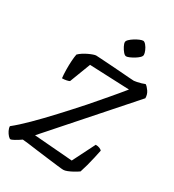

<svg xmlns="http://www.w3.org/2000/svg" viewBox="-224 -1064 1079 1189"><g transform="rotate(30 315.0 -470.0)"><path d="M39 0Q32 0 21.5 -11.5Q11 -23 3 -39Q-5 -55 -5 -69Q38 -103 94 -158.5Q150 -214 213.5 -282.5Q277 -351 342 -424Q387 -476 434.5 -531.5Q482 -587 520 -634L235 -646L178 -497Q171 -493 156.5 -490Q142 -487 126 -487Q123 -513 122.5 -546Q122 -579 124 -609.5Q126 -640 130 -659Q141 -670 156.5 -680Q172 -690 189 -698Q206 -706 219.5 -710.5Q233 -715 239 -715Q246 -715 275 -713Q304 -711 343.5 -708.5Q383 -706 421 -703Q459 -700 486.5 -698Q514 -696 519 -696Q527 -697 540.5 -699.5Q554 -702 568.5 -706.5Q583 -711 593 -715Q606 -707 620.5 -686Q635 -665 635 -638L158 -98L433 -76L513 -235Q530 -235 541.5 -230Q553 -225 558 -219Q553 -195 546 -163Q539 -131 530.5 -100Q522 -69 514 -45Q497 -33 478.5 -23Q460 -13 443.5 -6.5Q427 0 416 0Q405 0 373 -4Q341 -8 299.5 -13Q258 -18 216.5 -23.5Q175 -29 145 -33Q115 -37 106 -37Q82 -20 63 -10Q44 0 39 0ZM402 -803Q392 -803 380.5 -816.5Q369 -830 360 -847.5Q351 -865 351 -876Q351 -885 362.5 -896Q374 -907 390 -917Q406 -927 421.5 -933.5Q437 -940 446 -940Q455 -940 466.5 -926.5Q478 -913 485.5 -895Q493 -877 493 -866Q493 -856 482 -845.5Q471 -835 455.5 -825.5Q440 -816 425 -809.5Q410 -803 402 -803Z"/></g></svg>

Font: Texturina 12pt
Style: Italic
Weight: 400
Italic angle: -11°
Designer: Guillermo Torres Carreño
Foundry: Omnibus-Type
Version: Version 1.002